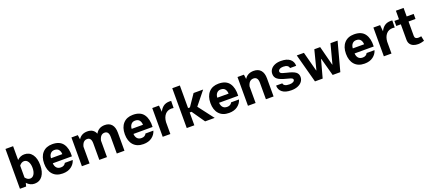

<svg xmlns="http://www.w3.org/2000/svg" viewBox="76 -2037 7427 3342"><g transform="rotate(-20 3789.5 -366.5)"><path d="M188.5 0H73.7V-737.3H215.3V-481.4Q272 -537.6 348.1 -537.6Q441.4 -537.6 494.1 -465.1Q546.9 -392.6 546.9 -267.1Q546.9 -141.1 493.9 -68.4Q440.9 4.4 348.1 4.4Q264.6 4.4 204.6 -62.5ZM302.7 -427.7Q277.8 -427.7 255.4 -414.1Q232.9 -400.4 215.3 -376.5V-157.2Q233.4 -132.8 255.9 -119.1Q278.3 -105.5 302.7 -105.5Q349.6 -105.5 377.2 -150.1Q404.8 -194.8 404.8 -267.1Q404.8 -339.4 377 -383.5Q349.1 -427.7 302.7 -427.7Z M762.7 -221.2Q765.6 -168 793.2 -136.7Q820.8 -105.5 873.5 -105.5Q906.7 -105.5 929.2 -119.6Q951.7 -133.8 961.9 -156.7H1108.4Q1087.9 -85.9 1026.1 -40.3Q964.4 5.4 868.2 5.4Q749.5 5.4 684.3 -66.9Q619.1 -139.2 619.1 -266.1Q619.1 -393.1 684.6 -465.3Q750 -537.6 865.7 -537.6Q1003.9 -537.6 1064.2 -452.6Q1124.5 -367.7 1117.2 -221.2ZM763.7 -314.5H973.1Q971.2 -365.2 946 -397.5Q920.9 -429.7 867.2 -429.7Q820.8 -429.7 793.2 -397.7Q765.6 -365.7 763.7 -314.5Z M1221.2 -532.7H1339.4L1351.1 -450.7Q1404.8 -537.6 1514.6 -537.6Q1629.9 -537.6 1668.5 -439.9Q1722.2 -537.6 1838.4 -537.6Q1921.4 -537.6 1965.6 -485.4Q2009.8 -433.1 2009.8 -335.4V0H1867.7V-305.2Q1867.7 -414.1 1790.5 -414.1Q1710.9 -414.1 1686 -305.2V0H1543.9V-305.2Q1543.9 -414.1 1466.8 -414.1Q1388.7 -414.1 1363.3 -309.1V0H1221.2Z M2256.8 -221.2Q2259.8 -168 2287.4 -136.7Q2314.9 -105.5 2367.7 -105.5Q2400.9 -105.5 2423.3 -119.6Q2445.8 -133.8 2456.1 -156.7H2602.5Q2582 -85.9 2520.3 -40.3Q2458.5 5.4 2362.3 5.4Q2243.7 5.4 2178.5 -66.9Q2113.3 -139.2 2113.3 -266.1Q2113.3 -393.1 2178.7 -465.3Q2244.1 -537.6 2359.9 -537.6Q2498 -537.6 2558.3 -452.6Q2618.7 -367.7 2611.3 -221.2ZM2257.8 -314.5H2467.3Q2465.3 -365.2 2440.2 -397.5Q2415 -429.7 2361.3 -429.7Q2314.9 -429.7 2287.4 -397.7Q2259.8 -365.7 2257.8 -314.5Z M2718.3 -532.7H2842.8L2853.5 -414.1Q2877.9 -469.2 2923.1 -503.9Q2968.3 -538.6 3042 -538.6Q3057.1 -538.6 3070.3 -537.1L3067.9 -406.2Q3051.3 -410.2 3031.2 -410.2Q2953.6 -410.2 2909.9 -358.4Q2866.2 -306.6 2859.9 -220.7V0H2718.3Z M3483.9 -532.7H3661.1L3462.9 -286.1L3681.2 0H3503.9L3338.9 -237.3H3304.2V0H3163.6V-737.8H3304.2V-318.8H3338.4Z M3842.8 -221.2Q3845.7 -168 3873.3 -136.7Q3900.9 -105.5 3953.6 -105.5Q3986.8 -105.5 4009.3 -119.6Q4031.7 -133.8 4042 -156.7H4188.5Q4168 -85.9 4106.2 -40.3Q4044.4 5.4 3948.2 5.4Q3829.6 5.4 3764.4 -66.9Q3699.2 -139.2 3699.2 -266.1Q3699.2 -393.1 3764.6 -465.3Q3830.1 -537.6 3945.8 -537.6Q4084 -537.6 4144.3 -452.6Q4204.6 -367.7 4197.3 -221.2ZM3843.8 -314.5H4053.2Q4051.3 -365.2 4026.1 -397.5Q4001 -429.7 3947.3 -429.7Q3900.9 -429.7 3873.3 -397.7Q3845.7 -365.7 3843.8 -314.5Z M4439 0H4297.4V-532.7H4416L4427.7 -449.7Q4482.4 -537.6 4595.7 -537.6Q4681.2 -537.6 4726.6 -485.4Q4772 -433.1 4772 -335.4V0H4629.9V-305.2Q4629.9 -414.1 4547.9 -414.1Q4464.8 -414.1 4439 -307.1Z M5100.1 -537.6Q5210.9 -537.6 5267.6 -491.2Q5324.2 -444.8 5324.2 -366.7H5209.5Q5207 -394.5 5180.9 -412.1Q5154.8 -429.7 5105 -429.7Q5063 -429.7 5037.4 -413.6Q5011.7 -397.5 5011.7 -374.5Q5011.7 -359.4 5021 -348.9Q5030.3 -338.4 5055.9 -329.3Q5081.5 -320.3 5130.4 -309.1Q5240.2 -284.7 5284.9 -251.5Q5329.6 -218.3 5329.6 -160.2Q5329.6 -111.8 5301.5 -74.5Q5273.4 -37.1 5222.4 -15.9Q5171.4 5.4 5102.5 5.4Q4991.7 5.4 4934.6 -40.3Q4877.4 -85.9 4877.4 -162.6H4992.7Q4995.1 -136.2 5022.9 -119.6Q5050.8 -103 5105.5 -103Q5149.9 -103 5175.5 -117.9Q5201.2 -132.8 5201.2 -153.8Q5201.2 -166.5 5192.4 -175.5Q5183.6 -184.6 5159.4 -193.1Q5135.3 -201.7 5088.4 -212.9Q4976.6 -240.2 4930.4 -276.6Q4884.3 -313 4884.3 -374Q4884.3 -422.4 4910.9 -459.2Q4937.5 -496.1 4986.1 -516.8Q5034.7 -537.6 5100.1 -537.6Z M5924.8 -172.4 6019.5 -532.7H6151.4L6008.3 0H5866.2L5775.9 -329.6H5771L5681.2 0H5538.6L5395.5 -532.7H5527.8L5623 -172.4H5627.9L5719.2 -529.8H5827.6L5919.9 -172.4Z M6353 -221.2Q6356 -168 6383.5 -136.7Q6411.1 -105.5 6463.9 -105.5Q6497.1 -105.5 6519.5 -119.6Q6542 -133.8 6552.2 -156.7H6698.7Q6678.2 -85.9 6616.5 -40.3Q6554.7 5.4 6458.5 5.4Q6339.8 5.4 6274.7 -66.9Q6209.5 -139.2 6209.5 -266.1Q6209.5 -393.1 6274.9 -465.3Q6340.3 -537.6 6456.1 -537.6Q6594.2 -537.6 6654.5 -452.6Q6714.8 -367.7 6707.5 -221.2ZM6354 -314.5H6563.5Q6561.5 -365.2 6536.4 -397.5Q6511.2 -429.7 6457.5 -429.7Q6411.1 -429.7 6383.5 -397.7Q6356 -365.7 6354 -314.5Z M6814.5 -532.7H6939L6949.7 -414.1Q6974.1 -469.2 7019.3 -503.9Q7064.5 -538.6 7138.2 -538.6Q7153.3 -538.6 7166.5 -537.1L7164.1 -406.2Q7147.5 -410.2 7127.4 -410.2Q7049.8 -410.2 7006.1 -358.4Q6962.4 -306.6 6956.1 -220.7V0H6814.5Z M7545.4 -105.5 7564 -15.1Q7537.6 -6.8 7508.1 -0.7Q7478.5 5.4 7448.7 5.4Q7403.8 5.4 7366 -9.3Q7328.1 -23.9 7305.4 -55.7Q7282.7 -87.4 7282.7 -139.2V-422.4H7198.2V-516.1H7282.7V-674.3H7425.3V-516.1H7554.7V-422.4H7425.3V-155.3Q7425.3 -126 7442.6 -112.3Q7460 -98.6 7489.3 -98.6Q7502.4 -98.6 7518.1 -100.8Q7533.7 -103 7545.4 -105.5Z"/></g></svg>

Font: Estedad-FD Bold
Style: Regular
Weight: 700
Designer: Amin Abedi
Version: Version 7.3